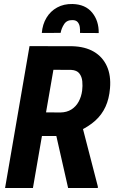

<svg xmlns="http://www.w3.org/2000/svg" viewBox="-20 -942 577 962"><path d="M127.9 -710.9 342.8 -710.4Q406.7 -708.5 450.4 -682.9Q494.1 -657.2 515.4 -610.6Q536.6 -564 531.2 -500Q526.9 -446.8 508.5 -407Q490.2 -367.2 457.5 -337.6Q424.8 -308.1 377.4 -286.1L330.1 -260.7H143.6L164.1 -379.4L282.2 -378.4Q314.9 -378.9 337.9 -393.6Q360.8 -408.2 374.3 -433.1Q387.7 -458 391.6 -488.3Q394.5 -511.2 392.3 -534.7Q390.1 -558.1 377.4 -574.2Q364.7 -590.3 336.9 -591.8L247.6 -592.3L145 0H5.4ZM321.3 0 249.5 -316.9 390.1 -317.4 470.2 -7.8V0ZM474.6 -776.4 380.9 -776.9Q381.8 -791 379.9 -805.9Q377.9 -820.8 369.4 -831.1Q360.8 -841.3 342.8 -841.3Q314.9 -841.8 301.5 -821.3Q288.1 -800.8 283.7 -777.3L189.5 -776.9Q192.9 -819.8 212.9 -853Q232.9 -886.2 266.4 -904.5Q299.8 -922.9 343.3 -921.9Q407.7 -920.4 441.7 -878.9Q475.6 -837.4 474.6 -776.4Z"/></svg>

Font: Roboto Condensed
Style: Bold Italic
Weight: 700
Italic angle: -12°
Designer: Christian Robertson
Foundry: Google
Version: Version 3.0